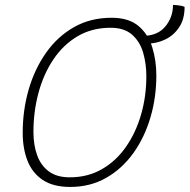

<svg xmlns="http://www.w3.org/2000/svg" viewBox="-20 -732 768 778"><path d="M264.5 25.5Q195.5 25.5 153.2 -2.8Q111 -31 91.5 -80.5Q72 -130 72 -194Q72 -285.5 96.2 -369.2Q120.5 -453 166.8 -518.5Q213 -584 279.8 -622Q346.5 -660 432 -660Q501.5 -660 541 -626.8Q580.5 -593.5 597 -540.2Q613.5 -487 613.5 -426Q613.5 -337 589.5 -255.8Q565.5 -174.5 520 -111.2Q474.5 -48 410 -11.2Q345.5 25.5 264.5 25.5ZM262.5 -13.5Q336 -13.5 393.5 -46.8Q451 -80 491 -137.8Q531 -195.5 552 -269Q573 -342.5 573 -423.5Q573 -474 560 -518.8Q547 -563.5 515.2 -591.5Q483.5 -619.5 428 -619.5Q352.5 -619.5 294.2 -585Q236 -550.5 196 -490.8Q156 -431 135.8 -355.2Q115.5 -279.5 115.5 -197Q115.5 -144.5 130.5 -103Q145.5 -61.5 177.8 -37.5Q210 -13.5 262.5 -13.5ZM577 -555.5 557.5 -586.5Q618 -586.5 649.5 -624.2Q681 -662 681 -712Q689 -712 698.2 -711Q707.5 -710 715.8 -708.2Q724 -706.5 728 -704Q728 -654.5 706 -621.5Q684 -588.5 649.5 -572Q615 -555.5 577 -555.5Z"/></svg>

Font: Grandstander Thin Thin
Style: Italic
Weight: 250
Italic angle: -15°
Version: Version 1.200